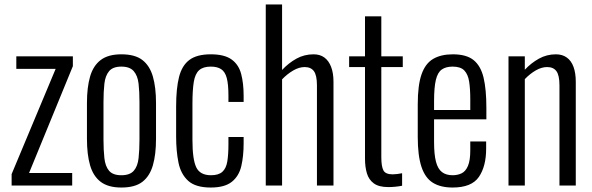

<svg xmlns="http://www.w3.org/2000/svg" viewBox="-20 -830 2648 859"><path d="M32 0V-51L229 -522H53V-578H306V-534L110 -56H303V0Z M523 9Q464 9 430.5 -16.5Q397 -42 383 -90.5Q369 -139 369 -209V-369Q369 -439 383 -487.5Q397 -536 430.5 -561.5Q464 -587 523 -587Q584 -587 617 -561.5Q650 -536 664 -487.5Q678 -439 678 -369V-209Q678 -139 664 -90.5Q650 -42 617 -16.5Q584 9 523 9ZM523 -46Q561 -46 578.5 -66Q596 -86 600 -122.5Q604 -159 604 -205V-373Q604 -420 600 -455.5Q596 -491 578.5 -511.5Q561 -532 523 -532Q485 -532 468 -511.5Q451 -491 447 -455.5Q443 -420 443 -373V-205Q443 -159 447 -122.5Q451 -86 468 -66Q485 -46 523 -46Z M923 9Q855 9 822 -21Q789 -51 778.5 -102.5Q768 -154 768 -219V-354Q768 -434 781 -485.5Q794 -537 827.5 -562Q861 -587 923 -587Q984 -587 1016 -564Q1048 -541 1059 -499Q1070 -457 1070 -402V-374H1002V-402Q1002 -453 994.5 -481Q987 -509 969.5 -520.5Q952 -532 923 -532Q889 -532 871 -516Q853 -500 847 -463.5Q841 -427 841 -366V-204Q841 -117 858 -81.5Q875 -46 924 -46Q958 -46 975 -61.5Q992 -77 997 -108Q1002 -139 1002 -185V-217H1070V-189Q1070 -131 1059.5 -86.5Q1049 -42 1017 -16.5Q985 9 923 9Z M1169 0V-810H1242V-517Q1271 -548 1306 -567.5Q1341 -587 1383 -587Q1412 -587 1431.5 -572.5Q1451 -558 1461.5 -530.5Q1472 -503 1472 -464V0H1398V-448Q1398 -493 1384.5 -511.5Q1371 -530 1343 -530Q1318 -530 1291.5 -514.5Q1265 -499 1242 -475V0Z M1717 7Q1675 7 1652.5 -9.5Q1630 -26 1621.5 -54.5Q1613 -83 1613 -120V-530H1542V-578H1613V-757H1686V-578H1782V-530H1686V-127Q1686 -85 1695.5 -67.5Q1705 -50 1737 -50Q1746 -50 1757.5 -51.5Q1769 -53 1779 -55V1Q1764 4 1748 5.5Q1732 7 1717 7Z M2005 9Q1951 9 1916.5 -12.5Q1882 -34 1865.5 -84Q1849 -134 1849 -217V-363Q1849 -449 1866 -497.5Q1883 -546 1918 -566.5Q1953 -587 2006 -587Q2067 -587 2099 -561Q2131 -535 2143.5 -482.5Q2156 -430 2156 -348V-296H1922V-195Q1922 -139 1930.5 -106.5Q1939 -74 1957.5 -60Q1976 -46 2005 -46Q2027 -46 2045 -54.5Q2063 -63 2073.5 -87.5Q2084 -112 2084 -157V-197H2155V-165Q2155 -86 2122.5 -38.5Q2090 9 2005 9ZM1922 -338H2084V-386Q2084 -432 2079 -464.5Q2074 -497 2057.5 -514.5Q2041 -532 2005 -532Q1975 -532 1956.5 -519Q1938 -506 1930 -472.5Q1922 -439 1922 -377Z M2255 0V-578H2328V-518Q2356 -548 2391 -567.5Q2426 -587 2467 -587Q2496 -587 2516 -572.5Q2536 -558 2546 -530.5Q2556 -503 2556 -464V0H2483V-448Q2483 -493 2469.5 -511.5Q2456 -530 2428 -530Q2403 -530 2377 -515Q2351 -500 2328 -476V0Z"/></svg>

Font: Oswald Light
Style: Regular
Weight: 300
Designer: Vernon Adams
Foundry: Vernon Adams
Version: Version 4.103;gftools[0.9.33.dev8+g029e19f]